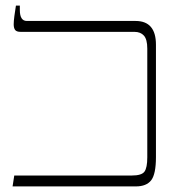

<svg xmlns="http://www.w3.org/2000/svg" viewBox="-20 -667 617 687"><path d="M25 0 31 -39H452Q487 -39 497 -53Q507 -67 507 -104V-493Q507 -526 495 -539.5Q483 -553 461 -553H54Q39 -553 34 -560Q29 -567 29 -580Q29 -591 31.5 -610Q34 -629 37 -647H51V-631Q51 -592 76 -592H465Q538 -592 538 -507V-105Q538 -44 521 -22Q504 0 466 0Z"/></svg>

Font: Noto Serif Hebrew ExtraCondensed ExtraLight
Style: Regular
Weight: 200
Width: 2
Designer: Monotype Design Team
Foundry: Monotype Imaging Inc.
Version: Version 2.004; ttfautohint (v1.8.4.7-5d5b)